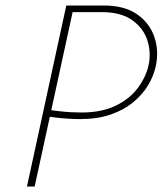

<svg xmlns="http://www.w3.org/2000/svg" viewBox="-20 -678 602 698"><path d="M271 -245Q246 -245 214 -247.5Q182 -250 149 -255L153 -279Q176 -276 197.5 -273.5Q219 -271 239.5 -270Q260 -269 276 -269Q349 -269 400 -293.5Q451 -318 480.5 -357.5Q510 -397 520 -440Q530 -486 516 -530.5Q502 -575 461 -604.5Q420 -634 349 -634H244L106 0H78L221 -658H356Q433 -658 478.5 -626Q524 -594 541 -544Q558 -494 547 -441Q540 -405 519.5 -370Q499 -335 464.5 -306.5Q430 -278 382 -261.5Q334 -245 271 -245Z"/></svg>

Font: Ysabeau Office Thin
Style: Italic
Weight: 250
Italic angle: -12°
Designer: Christian Thalmann (Catharsis Fonts)
Version: Version 2.001;gftools[0.9.30]; featfreeze: tnum,lnum,ss02